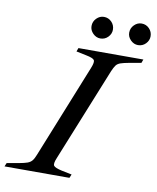

<svg xmlns="http://www.w3.org/2000/svg" viewBox="-143 -927 816 999"><g transform="rotate(10 265.5 -428.0)"><path d="M-50 0 -42 -19 21 -30Q49 -35 64.5 -40.5Q80 -46 89 -57Q98 -68 106 -89L305 -584Q318 -616 311 -626Q304 -636 268 -643L215 -654L222 -673H565L558 -654L495 -643Q467 -638 451 -632.5Q435 -627 427 -616Q419 -605 410 -584L210 -89Q197 -58 204 -48Q211 -38 247 -30L301 -19L293 0ZM325 -742Q303 -742 286 -759Q269 -776 269 -798Q269 -822 286 -839Q303 -856 325 -856Q349 -856 365.5 -839Q382 -822 382 -798Q382 -776 365.5 -759Q349 -742 325 -742ZM524 -742Q502 -742 485 -759Q468 -776 468 -798Q468 -822 485 -839Q502 -856 524 -856Q548 -856 564.5 -839Q581 -822 581 -798Q581 -776 564.5 -759Q548 -742 524 -742Z"/></g></svg>

Font: Ibarra Real Nova Medium
Style: Italic
Weight: 500
Italic angle: -22°
Designer: Jose Maria Ribagorda & Octavio Pardo
Foundry: Octavio Pardo
Version: Version 2.000